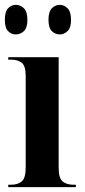

<svg xmlns="http://www.w3.org/2000/svg" viewBox="-20 -772 349 792"><path d="M227 -630Q208 -630 194 -643.5Q180 -657 180 -690Q180 -724 194 -738Q208 -752 227 -752Q244 -752 258.5 -738Q273 -724 273 -690Q273 -657 258.5 -643.5Q244 -630 227 -630ZM45 -630Q27 -630 13.5 -643.5Q0 -657 0 -690Q0 -724 13.5 -738Q27 -752 45 -752Q64 -752 78.5 -738Q93 -724 93 -690Q93 -657 78.5 -643.5Q64 -630 45 -630ZM14 0V-10H26Q53 -10 69.5 -23.5Q86 -37 86 -81V-459Q86 -501 69 -513.5Q52 -526 26 -526H14V-536H222V-80Q222 -36 239 -23Q256 -10 282 -10H293V0Z"/></svg>

Font: Noto Serif Display Condensed
Style: Bold
Weight: 700
Width: 3
Designer: Monotype Design Team
Foundry: Monotype Imaging Inc.
Version: Version 2.009